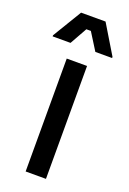

<svg xmlns="http://www.w3.org/2000/svg" viewBox="-152 -750 538 799"><g transform="rotate(20 116.5 -350.0)"><path d="M64.2 -566.7 106.7 -642.5H126.7L174.2 -566.7H248.3V-571.7L170.8 -700H62.5L-15 -571.7V-566.7ZM161.7 0V-500H71.7V0Z"/></g></svg>

Font: Familjen Grotesk
Style: Regular
Weight: 400
Designer: Anders Wikstroem, Jonas Baeckman, Matilda Gysing, Kristian Moeller
Foundry: Familjen STHLM AB
Version: Version 2.000